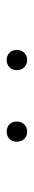

<svg xmlns="http://www.w3.org/2000/svg" viewBox="223 -1006 103 590"><g transform="rotate(90 275.0 -711.5)"><path d="M134 -711Q134 -725 142.8 -734Q151.5 -743 165 -743Q178.5 -743 187.2 -734Q196 -725 196 -711Q196 -697 187.2 -688.5Q178.5 -680 165 -680Q151.5 -680 142.8 -688.5Q134 -697 134 -711ZM354 -711Q354 -725 362.8 -734Q371.5 -743 385 -743Q398.5 -743 407.2 -734Q416 -725 416 -711Q416 -697 407.2 -688.5Q398.5 -680 385 -680Q371.5 -680 362.8 -688.5Q354 -697 354 -711Z"/></g></svg>

Font: Encode Sans Semi Expanded Thin
Style: Regular
Weight: 250
Width: 6
Designer: Multiple Designers
Foundry: Impallari Type
Version: Version 2.000